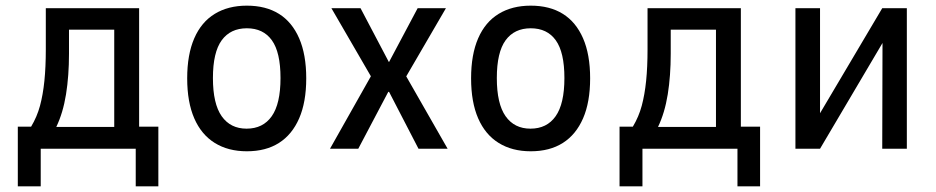

<svg xmlns="http://www.w3.org/2000/svg" viewBox="-20 -526 3310 679"><path d="M43 133V-78H90Q111 -113 121.5 -152Q132 -191 137 -240Q142 -289 142 -351V-497H472V-78H540V133H460V0H124V133ZM179 -77H384V-421H224V-336Q224 -258 213.5 -192.5Q203 -127 179 -77Z M853 9Q787 9 739.5 -20.5Q692 -50 667 -107.5Q642 -165 642 -249Q642 -333 667 -390.5Q692 -448 739.5 -477Q787 -506 853 -506Q920 -506 966.5 -477Q1013 -448 1038 -390.5Q1063 -333 1063 -249Q1063 -165 1038 -107.5Q1013 -50 966.5 -20.5Q920 9 853 9ZM852 -71Q910 -71 941 -115Q972 -159 972 -250Q972 -341 941.5 -383.5Q911 -426 853 -426Q795 -426 764 -383.5Q733 -341 733 -250Q733 -159 764 -115Q795 -71 852 -71Z M1147 0 1305 -280 1308 -228 1152 -497H1255L1355 -307H1356L1457 -497H1557L1401 -229L1404 -278L1563 0H1460L1356 -201H1353L1247 0Z M1857 9Q1791 9 1743.5 -20.5Q1696 -50 1671 -107.5Q1646 -165 1646 -249Q1646 -333 1671 -390.5Q1696 -448 1743.5 -477Q1791 -506 1857 -506Q1924 -506 1970.5 -477Q2017 -448 2042 -390.5Q2067 -333 2067 -249Q2067 -165 2042 -107.5Q2017 -50 1970.5 -20.5Q1924 9 1857 9ZM1856 -71Q1914 -71 1945 -115Q1976 -159 1976 -250Q1976 -341 1945.5 -383.5Q1915 -426 1857 -426Q1799 -426 1768 -383.5Q1737 -341 1737 -250Q1737 -159 1768 -115Q1799 -71 1856 -71Z M2171 133V-78H2218Q2239 -113 2249.5 -152Q2260 -191 2265 -240Q2270 -289 2270 -351V-497H2600V-78H2668V133H2588V0H2252V133ZM2307 -77H2512V-421H2352V-336Q2352 -258 2341.5 -192.5Q2331 -127 2307 -77Z M2793 0V-497H2880V-107H2869L3100 -497H3187V0H3100L3101 -391H3111L2880 0Z"/></svg>

Font: Nunito Sans 7pt Condensed Medium
Style: Regular
Weight: 500
Width: 3
Designer: Vernon Adams
Foundry: Vernon Adams
Version: Version 3.101;gftools[0.9.27]